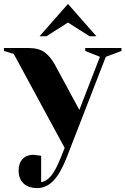

<svg xmlns="http://www.w3.org/2000/svg" viewBox="-40 -745 640 980"><path d="M365 -184 470 -455 395 -485V-500H580V-485L500 -455L300 60Q268 141 232 178Q196 215 150 215Q105 215 80 191Q55 167 55 125Q55 88 75.5 66.5Q96 45 130 45L170 50V185Q197 181 220.5 153Q244 125 270 60L290 10L30 -470L-20 -485V-500H105Q157 -500 187 -478.5Q217 -457 240 -415ZM162 -560 307 -725 452 -560H417L307 -630L197 -560Z"/></svg>

Font: Yeseva One
Style: Regular
Weight: 400
Designer: Jovanny Lemonad
Foundry: Jovanny Lemonad
Version: Version 2.000